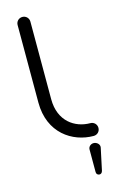

<svg xmlns="http://www.w3.org/2000/svg" viewBox="-155 -869 739 1190"><g transform="rotate(-15 214.0 -273.5)"><path d="M77 -268C77 -73 219 20 355 20C378 20 396 2 396 -21C396 -44 378 -62 355 -62C257 -62 159 -126 159 -268V-766C159 -789 141 -807 118 -807C95 -807 77 -789 77 -766ZM378 101C382 82 366 66 347 63C328 60 308 74 308 94V238C308 251 314 258 326 260C337 261 345 254 348 242Z"/></g></svg>

Font: Fabada
Style: Regular
Weight: 400
Designer: deFharo
Foundry: deFharo.com
Version: Version 4.000 2011 initial release